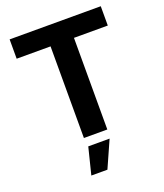

<svg xmlns="http://www.w3.org/2000/svg" viewBox="-170 -839 1009 1183"><g transform="rotate(-20 334.5 -247.5)"><path d="M35.5 -600.8V-727.5H633V-600.8H411.2V0H257.7V-600.8ZM221.6 233 265.3 57.6H405.2L327.1 233Z"/></g></svg>

Font: GitLab Sans
Style: Regular
Weight: 400
Designer: Rasmus Andersson
Foundry: Modifications by GitLab B.V., manufactured by rsms
Version: Version 4.000;git-c8fb6b7